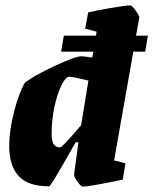

<svg xmlns="http://www.w3.org/2000/svg" viewBox="-20 -681 567 710"><path d="M473 -490 402 -88 444 -77 434 -17Q403 -10 352.5 -0.5Q302 9 286 9Q280 9 266.5 -9Q253 -27 254 -36L270 -155H260L250 -138Q168 8 162 8Q83 8 48.5 -30.5Q14 -69 14 -141Q14 -198 32 -268Q50 -338 72 -375Q103 -400 181 -436.5Q259 -473 281 -473Q288 -473 321 -468L325 -490H206L216 -549H335L337 -564L295 -575L306 -635Q334 -642 389.5 -651.5Q445 -661 462 -661Q468 -661 482 -641.5Q496 -622 495 -615L483 -549H527L517 -490ZM280 -218 307 -383Q243 -399 233 -397Q221 -394 206.5 -364Q192 -334 181.5 -286.5Q171 -239 171 -187Q171 -159 178.5 -147.5Q186 -136 203 -136Q210 -136 280 -218Z"/></svg>

Font: Grenze ExtraBold
Style: Italic
Weight: 800
Italic angle: -10°
Designer: Renata Polastri
Foundry: Omnibus-Type
Version: Version 1.002; ttfautohint (v1.8)